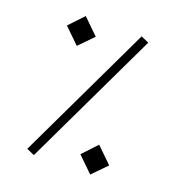

<svg xmlns="http://www.w3.org/2000/svg" viewBox="-130 -807 846 922"><g transform="rotate(20 293.0 -346.5)"><path d="M145.5 9.8 105.5 -7.8 437 -703.1 477.1 -685.5ZM431.6 4.9 354 -70.8 423.3 -144.5 502.4 -67.4ZM159.7 -553.7 82 -629.4 151.4 -703.1 230.5 -626Z"/></g></svg>

Font: Cascadia Code NF ExtraLight
Style: Regular
Weight: 200
Monospace: yes
Designer: Aaron Bell
Foundry: Saja Typeworks
Version: Version 2404.023; ttfautohint (v1.8.4)